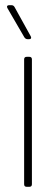

<svg xmlns="http://www.w3.org/2000/svg" viewBox="-20 -720 217 740"><path d="M73 -10V-491Q73 -501 83 -501H93Q103 -501 103 -491V-10Q103 0 93 0H83Q73 0 73 -10ZM100 -575Q100 -569 92 -569H86Q79 -569 74 -576L9 -688Q7 -692 7 -694Q7 -700 16 -700H24Q32 -700 36 -693L98 -581Q100 -577 100 -575Z"/></svg>

Font: Barlow Semi Condensed Thin
Style: Regular
Weight: 250
Width: 4
Designer: Jeremy Tribby
Foundry: Tribby Type
Version: Version 1.408